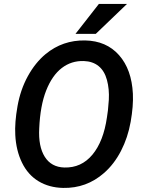

<svg xmlns="http://www.w3.org/2000/svg" viewBox="-20 -921 715 951"><path d="M292.5 9.8Q223.1 8.3 170.7 -23.4Q118.2 -55.2 88.9 -115.5Q59.6 -175.8 55.7 -252.4Q52.2 -313.5 66.7 -395Q81.1 -476.6 117.9 -543.7Q154.8 -610.8 206.1 -653.3Q290.5 -722.7 401.4 -720.7Q506.8 -718.8 569.6 -647.9Q632.3 -577.1 638.2 -456.5Q641.1 -396 627.2 -317.6Q613.3 -239.3 579.3 -173.6Q545.4 -107.9 495.1 -64Q408.2 12.2 292.5 9.8ZM514.6 -374.5 519 -426.3Q522 -479.5 509.8 -524.7Q497.6 -569.8 468.5 -593.5Q439.5 -617.2 395 -618.7Q333.5 -620.6 285.9 -584Q238.3 -547.4 208.7 -472.7Q179.2 -397.9 174.3 -285.2Q169.4 -195.8 201.7 -144.5Q233.9 -93.3 298.3 -91.3Q382.8 -88.9 437.7 -154.8Q492.7 -220.7 509.8 -340.3ZM469.7 -901.4H608.9L454.6 -753.4H354Z"/></svg>

Font: Roboto Medium
Style: Italic
Weight: 500
Italic angle: -12°
Designer: Google
Version: Version 2.134; 2016